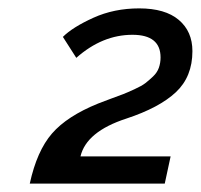

<svg xmlns="http://www.w3.org/2000/svg" viewBox="-20 -833 479 458"><path d="M51 -395Q68 -473 104 -514.5Q140 -556 214 -586Q221 -589 243 -597Q265 -605 274 -608.5Q283 -612 300.5 -620Q318 -628 326.5 -634.5Q335 -641 345 -650.5Q355 -660 359 -671.5Q363 -683 363 -696Q363 -750 296 -750Q224 -750 162 -695L130 -745Q153 -768 202.5 -790.5Q252 -813 312 -813Q374 -813 406.5 -785.5Q439 -758 439 -711Q439 -650 399.5 -613Q360 -576 281 -550Q186 -519 172 -460H387L373 -395Z"/></svg>

Font: Raleway-v4020 SemiBold
Style: Italic
Weight: 600
Italic angle: -12°
Designer: Matt McInerney, Pablo Impallari, Rodrigo Fuenzalida
Foundry: Matt McInerney, Pablo Impallari, Rodrigo Fuenzalida
Version: Version 4.020;PS 004.020;hotconv 1.0.88;makeotf.lib2.5.64775